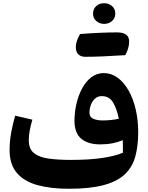

<svg xmlns="http://www.w3.org/2000/svg" viewBox="-20 -1172 925 1202"><path d="M749.5 -215.8Q750 -232.9 749.5 -255.6Q749 -278.3 748.5 -294.4Q720.2 -282.2 684.3 -275.1Q648.4 -268.1 607.4 -268.1Q530.8 -268.1 488.5 -303.7Q446.3 -339.4 446.3 -416Q446.3 -469.2 458.5 -522Q470.7 -574.7 493.9 -618.2Q517.1 -661.6 551.3 -688Q585.4 -714.4 629.4 -714.4Q676.8 -714.4 716.1 -685.8Q755.4 -657.2 784.4 -606.4Q813.5 -555.7 829.3 -488.3Q845.2 -420.9 845.2 -343.8Q845.2 -258.3 827.1 -192.4Q809.1 -126.5 762.2 -81.5Q715.3 -36.6 629.9 -13.4Q544.4 9.8 410.2 9.8Q299.3 9.8 216.1 -12.7Q132.8 -35.2 86.4 -88.4Q40 -141.6 40 -232.9Q40 -286.6 49.8 -340.6Q59.6 -394.5 74.7 -447.8L182.6 -422.9Q171.9 -386.2 166 -354.5Q160.2 -322.8 160.2 -293.9Q160.2 -239.3 193.1 -213.1Q226.1 -187 285.4 -179Q344.7 -170.9 423.8 -170.9Q538.1 -170.9 619.1 -182.9Q700.2 -194.8 749.5 -215.8ZM724.1 -428.7Q710.4 -494.1 686.8 -532.2Q663.1 -570.3 616.7 -570.3Q592.3 -570.3 575.2 -554.9Q558.1 -539.6 549.1 -515.9Q540 -492.2 540 -467.3Q540 -439 563.7 -428.5Q587.4 -418 623 -418Q676.3 -418 724.1 -428.7ZM764.6 -826.7Q607.9 -816.4 512.2 -816.4Q487.8 -816.4 471.2 -830.8Q454.6 -845.2 454.6 -878.7Q454.6 -912.1 481 -959Q616.7 -969.2 713.4 -969.2Q788.6 -969.2 788.6 -912.1Q788.6 -871.6 764.6 -826.7ZM632.1 -1022.5Q603 -1022.5 582.8 -1040.3Q562.5 -1058.1 562.5 -1086.7Q562.5 -1115.2 582 -1133.5Q601.6 -1151.9 631.3 -1151.9Q661.1 -1151.9 681.4 -1134Q701.7 -1116.2 701.7 -1087.2Q701.7 -1058.1 681.4 -1040.3Q661.1 -1022.5 632.1 -1022.5Z"/></svg>

Font: Pinar DS4-Bold
Style: Regular
Weight: 700
Designer: Amin Abedi
Version: Version 2.000